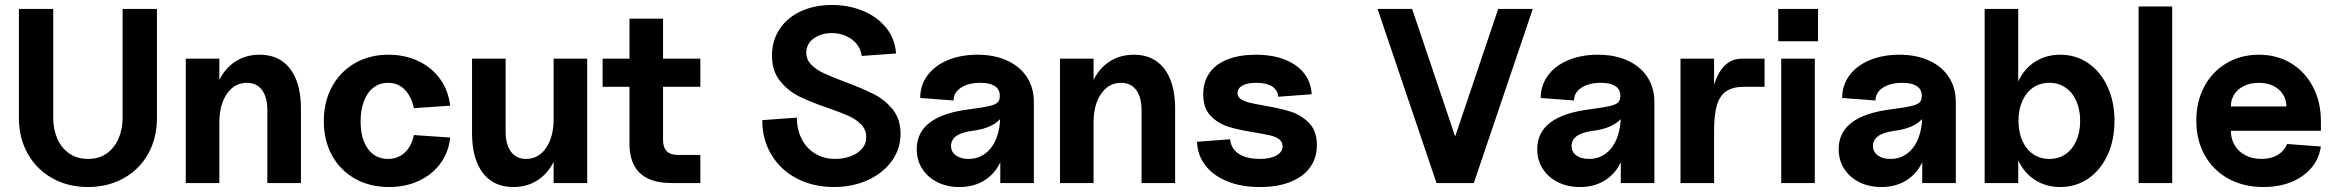

<svg xmlns="http://www.w3.org/2000/svg" viewBox="-20 -736 9388 772"><path d="M56 -262V-700H194V-262Q194 -216 210.5 -178.5Q227 -141 258.5 -119Q290 -97 334 -97Q378 -97 409 -119Q440 -141 456.5 -178.5Q473 -216 473 -262V-700H611V-262Q611 -181 576 -118Q541 -55 477.5 -19.5Q414 16 334 16Q253 16 190 -19.5Q127 -55 91.5 -118Q56 -181 56 -262Z M973 -403Q923 -403 892.5 -359Q862 -315 862 -243L836 -293Q836 -359 859.5 -409.5Q883 -460 925.5 -488Q968 -516 1024 -516Q1077 -516 1114 -490.5Q1151 -465 1170.5 -416.5Q1190 -368 1190 -299V0H1055V-293Q1055 -345 1033.5 -374Q1012 -403 973 -403ZM727 -500H862V0H727Z M1282 -249Q1282 -327 1315 -387.5Q1348 -448 1407 -482Q1466 -516 1542 -516Q1608 -516 1662 -490.5Q1716 -465 1749.5 -418.5Q1783 -372 1790 -311L1644 -301Q1634 -349 1607 -376Q1580 -403 1540 -403Q1507 -403 1482 -384Q1457 -365 1443.5 -330Q1430 -295 1430 -248Q1430 -178 1459.5 -137.5Q1489 -97 1540 -97Q1580 -97 1607.5 -122.5Q1635 -148 1644 -193L1790 -183Q1784 -124 1751 -79Q1718 -34 1664.5 -9Q1611 16 1544 16Q1467 16 1407.5 -17.5Q1348 -51 1315 -111Q1282 -171 1282 -249Z M1878 -201V-500H2013V-207Q2013 -155 2034.5 -126Q2056 -97 2095 -97Q2145 -97 2175.5 -141Q2206 -185 2206 -257L2232 -207Q2232 -141 2208.5 -90.5Q2185 -40 2142.5 -12Q2100 16 2044 16Q1991 16 1954 -9.5Q1917 -35 1897.5 -83.5Q1878 -132 1878 -201ZM2206 -500H2341V0H2206Z M2511 -160V-661H2646V-173Q2646 -143 2661 -128Q2676 -113 2706 -113H2796V0H2681Q2623.9 0 2586.3 -17.7Q2548.6 -35.3 2529.8 -70.7Q2511 -106 2511 -160ZM2403 -500H2796V-387H2403Z M3045 -253 3184 -263Q3184 -216 3203 -178Q3222 -140 3257.5 -118.5Q3293 -97 3339 -97Q3370 -97 3398.5 -107Q3427 -117 3445 -137Q3463 -157 3463 -185Q3463 -214 3443 -235Q3423 -256 3393 -269.5Q3363 -283 3309 -302Q3238 -326 3193 -348.5Q3148 -371 3116 -411Q3084 -451 3084 -513Q3084 -573 3115 -619.5Q3146 -666 3201 -691Q3256 -716 3325 -716Q3390 -716 3447 -693.5Q3504 -671 3541 -627Q3578 -583 3583 -521L3445 -511Q3441 -540 3423.5 -560.5Q3406 -581 3380 -592Q3354 -603 3325 -603Q3282 -603 3252 -581.5Q3222 -560 3222 -524Q3222 -496 3242.5 -475.5Q3263 -455 3293.5 -441Q3324 -427 3377 -407Q3449 -380 3493.5 -357.5Q3538 -335 3569.5 -296Q3601 -257 3601 -198Q3601 -138 3566 -89Q3531 -40 3469.5 -12Q3408 16 3333 16Q3251 16 3185.5 -17.5Q3120 -51 3082.5 -112.5Q3045 -174 3045 -253Z M3666 -136Q3666 -204 3719.5 -244Q3773 -284 3881 -297Q3935 -304 3959.5 -310Q3984 -316 3992.5 -325.5Q4001 -335 4000 -354Q3999 -378 3979 -390.5Q3959 -403 3923 -403Q3874 -403 3844 -383.5Q3814 -364 3814 -332L3680 -342Q3680 -393 3709 -432.5Q3738 -472 3790.5 -494Q3843 -516 3910 -516Q3978 -516 4029.5 -492.5Q4081 -469 4109 -426Q4137 -383 4137 -326V0H4002V-141L4022 -180Q4022 -122 3999 -77.5Q3976 -33 3934.5 -8.5Q3893 16 3838 16Q3788 16 3749 -3.5Q3710 -23 3688 -57.5Q3666 -92 3666 -136ZM4002 -273V-318L4017 -298Q4017 -264 3982 -240.5Q3947 -217 3890 -210Q3846 -204 3825 -189Q3804 -174 3804 -149Q3804 -125 3823.5 -111Q3843 -97 3874 -97Q3913 -97 3942 -119Q3971 -141 3986.5 -180.5Q4002 -220 4002 -273Z M4488 -403Q4438 -403 4407.5 -359Q4377 -315 4377 -243L4351 -293Q4351 -359 4374.5 -409.5Q4398 -460 4440.5 -488Q4483 -516 4539 -516Q4592 -516 4629 -490.5Q4666 -465 4685.5 -416.5Q4705 -368 4705 -299V0H4570V-293Q4570 -345 4548.5 -374Q4527 -403 4488 -403ZM4242 -500H4377V0H4242Z M4793 -166 4926 -176Q4928 -152 4942.5 -134Q4957 -116 4983 -106.5Q5009 -97 5045 -97Q5088 -97 5112.5 -111Q5137 -125 5137 -148Q5137 -166 5122.5 -176.5Q5108 -187 5085.5 -192Q5063 -197 5022 -204Q4958 -214 4917.5 -227Q4877 -240 4847.5 -270.5Q4818 -301 4818 -357Q4818 -408 4844 -444Q4870 -480 4918 -498Q4966 -516 5030 -516Q5097 -516 5147 -496Q5197 -476 5224.5 -440Q5252 -404 5254 -357L5120 -347Q5117 -374 5095 -388.5Q5073 -403 5032 -403Q4995 -403 4975.5 -392Q4956 -381 4956 -362Q4956 -346 4970 -337Q4984 -328 5005 -323Q5026 -318 5065 -311Q5130 -300 5171.5 -286.5Q5213 -273 5244 -241Q5275 -209 5275 -153Q5275 -101 5247.5 -63Q5220 -25 5168.5 -4.5Q5117 16 5046 16Q4971 16 4914.5 -7Q4858 -30 4826.5 -71Q4795 -112 4793 -166Z M5519 -700H5658L5882 -36H5780L6004 -700H6143L5906 0H5756Z M6161 -136Q6161 -204 6214.5 -244Q6268 -284 6376 -297Q6430 -304 6454.5 -310Q6479 -316 6487.5 -325.5Q6496 -335 6495 -354Q6494 -378 6474 -390.5Q6454 -403 6418 -403Q6369 -403 6339 -383.5Q6309 -364 6309 -332L6175 -342Q6175 -393 6204 -432.5Q6233 -472 6285.5 -494Q6338 -516 6405 -516Q6473 -516 6524.5 -492.5Q6576 -469 6604 -426Q6632 -383 6632 -326V0H6497V-141L6517 -180Q6517 -122 6494 -77.5Q6471 -33 6429.5 -8.5Q6388 16 6333 16Q6283 16 6244 -3.5Q6205 -23 6183 -57.5Q6161 -92 6161 -136ZM6497 -273V-318L6512 -298Q6512 -264 6477 -240.5Q6442 -217 6385 -210Q6341 -204 6320 -189Q6299 -174 6299 -149Q6299 -125 6318.5 -111Q6338 -97 6369 -97Q6408 -97 6437 -119Q6466 -141 6481.5 -180.5Q6497 -220 6497 -273Z M6737 -500H6872V-314L6854 -245Q6854 -327 6869 -384Q6884 -441 6913 -470.5Q6942 -500 6983 -500H7075V-387H6993Q6948 -387 6921.5 -369.5Q6895 -352 6883.5 -313.5Q6872 -275 6872 -208V0H6737Z M7142 -500H7277V0H7142ZM7130 -700H7290V-570H7130Z M7373 -136Q7373 -204 7426.5 -244Q7480 -284 7588 -297Q7642 -304 7666.5 -310Q7691 -316 7699.5 -325.5Q7708 -335 7707 -354Q7706 -378 7686 -390.5Q7666 -403 7630 -403Q7581 -403 7551 -383.5Q7521 -364 7521 -332L7387 -342Q7387 -393 7416 -432.5Q7445 -472 7497.5 -494Q7550 -516 7617 -516Q7685 -516 7736.5 -492.5Q7788 -469 7816 -426Q7844 -383 7844 -326V0H7709V-141L7729 -180Q7729 -122 7706 -77.5Q7683 -33 7641.5 -8.5Q7600 16 7545 16Q7495 16 7456 -3.5Q7417 -23 7395 -57.5Q7373 -92 7373 -136ZM7709 -273V-318L7724 -298Q7724 -264 7689 -240.5Q7654 -217 7597 -210Q7553 -204 7532 -189Q7511 -174 7511 -149Q7511 -125 7530.5 -111Q7550 -97 7581 -97Q7620 -97 7649 -119Q7678 -141 7693.5 -180.5Q7709 -220 7709 -273Z M8071 -210V-290Q8071 -357.3 8095 -408.6Q8119 -460 8163 -488Q8207 -516 8264 -516Q8327 -516 8376.5 -482Q8426 -448 8454 -387.5Q8482 -327 8482 -250Q8482 -173 8454 -112.5Q8426 -52 8376.5 -18Q8327 16 8264 16Q8207 16 8163 -12Q8119 -40 8095 -91.4Q8071 -142.7 8071 -210ZM7960 -700H8095V0H7960ZM8344 -249.9Q8344 -295 8328.4 -329.9Q8312.9 -364.9 8284.9 -383.9Q8257 -403 8220 -403Q8183 -403 8155.1 -384Q8127.1 -365 8111.6 -330.1Q8096 -295.3 8096 -250.1Q8096 -205 8111.6 -170.1Q8127.1 -135.1 8155.1 -116.1Q8183 -97 8220 -97Q8257 -97 8284.9 -116Q8312.9 -135 8328.4 -169.9Q8344 -204.7 8344 -249.9Z M8579 -710H8714V0H8579Z M8811 -250.7Q8811 -327.4 8843 -387.7Q8875 -448 8932.5 -482Q8990 -516 9062.5 -516Q9135 -516 9191.5 -482Q9248 -448 9280 -387Q9312 -326 9312 -248V-210H8950Q8950 -176.7 8965.7 -151.2Q8981.3 -125.7 9009.1 -111.4Q9037 -97 9073 -97Q9111 -97 9138 -113Q9165 -129 9176 -157L9312 -147Q9301 -73 9238 -28.5Q9175 16 9081 16Q9001 16 8940.1 -17.5Q8879.3 -51 8845.1 -111.5Q8811 -172 8811 -250.7ZM9062.2 -403Q9029.4 -403 9003.8 -390.9Q8978.2 -378.8 8964.1 -357.5Q8950 -336.2 8950 -308H9173Q9173 -336 9158.9 -357.5Q9144.8 -378.9 9119.9 -391Q9095 -403 9062.2 -403Z"/></svg>

Font: Uncut Sans Variable
Style: Regular
Weight: 400
Designer: Kasper Nordkvist
Foundry: UNCUT.wtf
Version: Version 1.303;Glyphs 3.1.2 (3151)